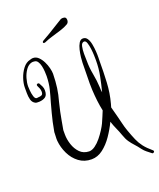

<svg xmlns="http://www.w3.org/2000/svg" viewBox="-169 -932 955 1154"><g transform="rotate(-20 308.0 -355.5)"><path d="M599 116Q586 106 573 95.5Q560 85 550 72Q533 49 518.5 33.5Q504 18 491.5 0Q479 -18 469 -47Q460 -73 449.5 -95.5Q439 -118 430 -146Q410 -104 382.5 -64Q355 -24 321 2Q287 28 248 28Q202 28 168 2.5Q134 -23 114.5 -63.5Q95 -104 91 -147Q90 -161 91 -172Q92 -183 92 -197V-202Q98 -237 104 -263.5Q110 -290 117 -316.5Q124 -343 133 -376Q145 -416 154 -452.5Q163 -489 164 -535Q164 -546 163 -564Q162 -582 158 -600Q154 -618 145.5 -630.5Q137 -643 122 -643Q119 -643 116 -643.5Q113 -644 109 -643Q86 -638 70 -615.5Q54 -593 46 -565Q38 -537 38 -514Q38 -508 39.5 -488Q41 -468 46.5 -450Q52 -432 62 -431Q64 -431 66.5 -431Q69 -431 73 -432Q87 -432 95.5 -436.5Q104 -441 104 -457Q104 -468 100 -478.5Q96 -489 92 -496Q90 -500 90 -502Q90 -511 100 -511Q105 -511 108 -507V-506Q114 -496 119.5 -484Q125 -472 125 -458Q125 -429 111 -418Q97 -407 72 -405H60Q56 -405 52 -405.5Q48 -406 43 -409Q27 -418 22 -437.5Q17 -457 17 -479Q17 -501 17 -515Q17 -541 27.5 -572.5Q38 -604 57.5 -629.5Q77 -655 104 -661Q111 -663 114.5 -664Q118 -665 123 -665Q143 -665 158 -650.5Q173 -636 183.5 -615Q194 -594 199.5 -572Q205 -550 205 -535Q204 -485 198.5 -445.5Q193 -406 181 -364Q173 -332 167.5 -306Q162 -280 157.5 -254Q153 -228 147 -195V-167Q147 -136 158 -102.5Q169 -69 191.5 -46Q214 -23 250 -22Q269 -22 289 -36.5Q309 -51 326.5 -72.5Q344 -94 358 -116Q372 -138 379 -153Q388 -174 395.5 -191Q403 -208 410 -226Q403 -258 399 -292Q395 -326 393 -363Q393 -374 392.5 -384.5Q392 -395 392 -405Q392 -437 393 -470.5Q394 -504 394 -536Q394 -548 396.5 -570.5Q399 -593 404.5 -616.5Q410 -640 420 -656.5Q430 -673 446 -673Q463 -673 473 -658Q483 -643 487.5 -619.5Q492 -596 493.5 -572.5Q495 -549 494.5 -531.5Q494 -514 494 -511Q494 -441 490.5 -374.5Q487 -308 470 -246L464 -225L480 -165Q488 -135 493.5 -111Q499 -87 508 -62Q522 -23 533.5 3.5Q545 30 562.5 53Q580 76 612 103Q616 106 616 110Q616 115 610 118Q604 121 599 116ZM444 -329Q456 -376 465.5 -423.5Q475 -471 475 -523Q475 -532 474.5 -553Q474 -574 471 -597Q468 -620 462.5 -636.5Q457 -653 446 -653Q430 -652 425.5 -630.5Q421 -609 421 -584Q421 -570 421.5 -557.5Q422 -545 422 -538Q422 -494 430.5 -449.5Q439 -405 441 -363Q441 -346 444 -329ZM220 -727Q212 -727 212 -733Q212 -738 219 -742Q238 -752 264 -768Q290 -784 316 -800Q342 -816 360 -827Q364 -829 367.5 -829.5Q371 -830 374 -830Q382 -830 384 -829Q396 -826 396 -809Q396 -802 393 -795.5Q390 -789 383 -785Q365 -774 336.5 -765Q308 -756 279 -747.5Q250 -739 230 -730Q224 -727 220 -727Z"/></g></svg>

Font: Ruge Boogie
Style: Regular
Weight: 400
Designer: Robert E. Leuschke
Foundry: Robert E. Leuschke
Version: Version 1.010; ttfautohint (v1.8.3)